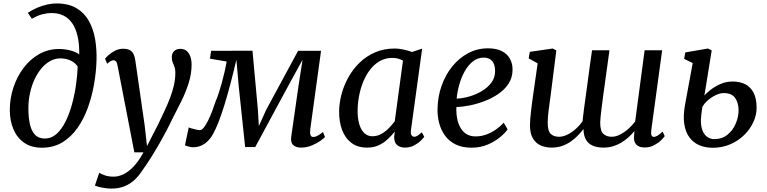

<svg xmlns="http://www.w3.org/2000/svg" viewBox="-20 -851 4474 1120"><path d="M223.8 10.7Q163.7 10.7 122.2 -17.5Q80.7 -45.8 58.9 -95.7Q37.2 -145.6 37.2 -209.9Q37.2 -276.4 58 -339.8Q78.8 -403.2 117 -454.2Q155.2 -505.2 208 -535.2Q260.9 -565.2 324.8 -565.2Q359.8 -565.2 393 -556.1Q426.2 -546.9 442.3 -533.2Q443 -594.8 432.5 -640.2Q421.9 -685.7 401.2 -715.6Q380.5 -745.5 350.3 -760.2Q320.1 -774.9 281 -774.9Q254.4 -774.9 226.4 -767.6Q198.4 -760.2 166 -741.5L142.2 -776.3Q168.5 -794 197.7 -806.1Q226.9 -818.2 255.3 -824.6Q283.8 -831 308.8 -831Q379.8 -831 426.2 -803.3Q472.5 -775.6 498.8 -728.2Q525.1 -680.8 535.1 -621.2Q545 -561.6 543 -497.7Q541 -431.3 528.8 -360.5Q516.5 -289.7 492.8 -223.6Q469.2 -157.5 432.1 -104.6Q394.9 -51.6 343.4 -20.4Q291.9 10.7 223.8 10.7ZM242 -42.9Q279.7 -42.9 309.6 -69.6Q339.5 -96.4 361.8 -141Q384.1 -185.6 399.4 -240.6Q414.7 -295.7 423 -353.4Q431.3 -411 433.2 -462.6Q420.7 -481.3 403.4 -491.8Q386.1 -502.3 367.6 -506.5Q349.2 -510.6 332.6 -510.6Q301.2 -510.6 273 -495.1Q244.9 -479.6 221.6 -451.9Q198.3 -424.2 181.3 -387.5Q164.3 -350.8 155 -307.9Q145.6 -264.9 145.6 -219.3Q145.6 -167.7 154.1 -128Q162.6 -88.2 183.7 -65.6Q204.7 -42.9 242 -42.9Z M665.8 -467.9Q662.3 -486.8 656.6 -493.1Q650.9 -499.5 642.7 -499.5Q634.2 -499.5 625.6 -494.5Q617 -489.5 605.4 -479L592.6 -508.3Q596.6 -514.3 611.7 -528.4Q626.9 -542.4 649.6 -554.5Q672.2 -566.6 698.4 -566.6Q723.1 -566.6 737.4 -558.5Q751.8 -550.4 759.1 -535.4Q766.3 -520.4 769.1 -499.6Q776 -452.5 782.8 -405.4Q789.7 -358.2 796.4 -311.1Q803 -264.1 809.8 -217Q816.7 -170 823.5 -123L837.5 1.2L902.9 -126.4Q921.6 -166 939.4 -203.7Q957.3 -241.5 971.5 -278.6Q985.8 -315.6 994.3 -352.7Q1002.8 -389.7 1002.8 -427.4Q1002.8 -448 997.7 -461.4Q992.5 -474.9 987.3 -487.1Q982.1 -499.4 982.1 -516.3Q982.1 -540.3 995.9 -553.1Q1009.6 -565.9 1032.6 -565.9Q1053.9 -565.9 1068.2 -554.2Q1082.6 -542.5 1090.1 -521.8Q1097.6 -501.1 1097.6 -474.3Q1097.6 -419.8 1080.1 -365.2Q1062.6 -310.6 1037 -259Q1011.3 -207.4 987.3 -161.3Q968.3 -121.4 948.4 -83.7Q928.5 -46 908.8 -11.8Q889.2 22.3 871.1 51.6Q853 80.9 837.4 104.3Q821.8 127.7 809.6 144Q790 174.8 764.5 198.6Q738.9 222.3 705.7 235.8Q672.4 249.2 628.6 249.2Q604.6 249.2 575.7 243.4Q546.8 237.5 533.6 231.7L558.8 156.6Q567.4 163.2 590 171.3Q612.5 179.5 643.8 179.5Q670.7 179.5 700.1 165.6Q729.4 151.8 759.3 120.5Q789.2 89.2 816.9 37.7H763.7Z M1734.4 10Q1707.5 10 1690.8 -4.5Q1674 -19 1678.9 -54L1722.1 -355.5L1744.9 -502.6L1665 -356.5L1468.7 7H1410L1372.2 -351.3L1359 -502.6Q1340.3 -422.9 1322.6 -356Q1304.8 -289 1288 -235.1Q1271.3 -181.1 1255.1 -139.9Q1238.9 -98.7 1223.4 -70.3Q1203.1 -33.2 1173.7 -12.6Q1144.4 8 1106.9 8Q1098.9 8 1088.5 5.9Q1078.1 3.8 1069.6 0.9Q1061 -2 1059 -4L1081 -108.1Q1084.2 -105.8 1097.4 -101.9Q1110.7 -98 1125.2 -95Q1139.7 -92 1146.1 -92Q1157.1 -92 1169.3 -107.4Q1181.5 -122.8 1193.8 -147.7Q1206.1 -172.6 1217.5 -202.2Q1228.9 -231.8 1237.9 -259.8Q1247.2 -281.4 1256.4 -309.5Q1265.6 -337.7 1274.3 -369.1Q1283 -400.5 1290.1 -432.1Q1297.2 -463.7 1302.4 -492.1L1204.6 -508.8L1211.7 -554.7L1452.8 -555L1484.5 -209.5L1489.9 -115.6L1532.3 -209.5L1718.9 -554.7H1852.8L1790 -98.2Q1788.9 -88.4 1788.9 -77.7Q1789 -67 1793.2 -59.6Q1797.3 -52.1 1807.6 -52.1Q1820.3 -52.1 1835.6 -61Q1850.9 -69.8 1864 -81.2L1875.7 -51.9Q1870.9 -45.6 1850.4 -30.6Q1830 -15.6 1799.7 -2.8Q1769.5 10 1734.4 10Z M2377.4 -93.6Q2374.2 -70.5 2381 -61.8Q2387.8 -53.1 2396.4 -53.1Q2405.5 -53.1 2415.6 -59.5Q2425.8 -65.9 2440.7 -79.2L2454.7 -53.3Q2450.6 -46.5 2435.4 -31.2Q2420.1 -15.9 2396.3 -3Q2372.4 10 2342.7 10Q2314.2 10 2296.5 -4.9Q2278.8 -19.8 2279.2 -53.6L2282.8 -83.6Q2265.2 -61.3 2242.5 -39.7Q2219.8 -18.1 2190 -4Q2160.2 10 2121.4 10Q2066.1 10 2029.9 -17.5Q1993.7 -45 1975.9 -92.2Q1958.2 -139.3 1958.2 -198Q1958.2 -247.6 1971.8 -299.8Q1985.5 -351.9 2012.1 -399.8Q2038.7 -447.6 2077.9 -485.7Q2117.2 -523.7 2168.6 -545.9Q2220.1 -568 2283.1 -568Q2306.3 -568 2334.3 -561.9Q2362.4 -555.9 2383.5 -547.7L2442.6 -567.3ZM2330.6 -497Q2317.3 -505.5 2301.5 -509.3Q2285.7 -513.2 2268.7 -513.2Q2228.4 -513.2 2196 -494.9Q2163.7 -476.7 2139.4 -445.3Q2115 -414 2098.8 -373.9Q2082.5 -333.8 2074.3 -289.9Q2066.1 -246 2066.1 -203.3Q2066.1 -155.4 2077 -122.5Q2087.9 -89.6 2107.1 -72.9Q2126.4 -56.2 2151.6 -56.2Q2181.8 -56.2 2206.3 -70.6Q2230.8 -85.1 2250.1 -105.4Q2269.3 -125.6 2282.7 -143.7Z M2941 -96.4Q2927.4 -76.3 2897.6 -51.2Q2867.9 -26.1 2825.3 -7.8Q2782.8 10.5 2730.4 10.5Q2676 10.5 2637.8 -8.5Q2599.6 -27.5 2576.1 -59.8Q2552.6 -92 2542.1 -131.9Q2531.6 -171.7 2532.2 -212.8Q2533 -285.4 2555.6 -349.7Q2578.2 -414 2617.9 -463.2Q2657.7 -512.5 2710.9 -540.8Q2764 -569.1 2826.3 -569.1Q2875.5 -569.1 2907.1 -553Q2938.7 -536.9 2954.1 -509.1Q2969.6 -481.3 2969.9 -446.8Q2970.4 -399.7 2947.2 -363.8Q2924 -328 2886 -302.4Q2848 -276.7 2803.7 -260.1Q2759.4 -243.6 2716.7 -235.4Q2674 -227.2 2642.5 -226.6Q2640.7 -194.9 2645.9 -164.5Q2651 -134.1 2664.2 -109.3Q2677.3 -84.6 2699.5 -70Q2721.7 -55.3 2754 -55.3Q2784.8 -55.3 2813.8 -65.2Q2842.8 -75.2 2869.3 -93.1Q2895.8 -111.1 2918.4 -135.3ZM2802.6 -515Q2765.8 -515 2737.6 -492.1Q2709.4 -469.2 2689.6 -432.8Q2669.8 -396.4 2658.4 -354.9Q2647 -313.4 2643.8 -275.8Q2678 -276.8 2717.1 -288Q2756.2 -299.2 2790.8 -319.7Q2825.3 -340.3 2846.9 -369.8Q2868.5 -399.3 2868.1 -437.6Q2867.6 -476.2 2850.2 -495.6Q2832.9 -515 2802.6 -515Z M3191.5 -290.1Q3189.2 -273 3186.3 -253Q3183.4 -233 3180.9 -212.4Q3178.4 -191.8 3176.6 -172.4Q3174.9 -153 3174.9 -136.6Q3174.9 -86.9 3192.6 -70.1Q3210.4 -53.2 3241 -53.2Q3265.7 -53.2 3291.5 -66.4Q3317.3 -79.5 3339.8 -100Q3362.3 -120.5 3377.8 -142.5Q3381.7 -179.3 3387.1 -219.5Q3392.5 -259.7 3398 -297.9Q3404.1 -342.2 3409.9 -386.5Q3415.6 -430.8 3421.6 -473.7Q3427.6 -516.7 3433.6 -557.8H3535.2Q3524.2 -478.5 3515.6 -415.9Q3507 -353.3 3500.4 -305.8Q3493.9 -258.3 3489.8 -224.6Q3485.6 -190.8 3483.4 -169.3Q3481.2 -147.8 3481.2 -136.6Q3481.2 -86.9 3499.6 -70.1Q3517.9 -53.2 3548.1 -53.2Q3572.7 -53.2 3598.1 -66.5Q3623.6 -79.8 3646.3 -100.2Q3669 -120.6 3685.1 -142.4L3740.3 -557.8H3842.5L3778.8 -89.5Q3776.5 -70 3780.9 -61.2Q3785.4 -52.5 3794 -52.5Q3803.9 -52.5 3815.3 -59.4Q3826.7 -66.4 3845.2 -83.4L3857.5 -56.9Q3853.3 -49.8 3837.4 -33.8Q3821.4 -17.8 3796.4 -4.3Q3771.4 9.3 3740.3 9.3Q3705.2 9.3 3689.8 -9.9Q3674.4 -29 3679 -61.5L3680.8 -86.3Q3666.5 -69.1 3648 -51.9Q3629.4 -34.6 3606.8 -20.7Q3584.2 -6.7 3557.8 1.6Q3531.5 10 3500.8 10Q3462.9 10 3437.1 -1.5Q3411.3 -12.9 3397.8 -36.7Q3384.4 -60.4 3383.8 -97.1H3382.5Q3367.9 -78 3349.4 -59Q3331 -40.1 3308.1 -24.4Q3285.2 -8.7 3257.9 0.6Q3230.6 10 3198.3 10Q3164.4 10 3135.6 -1.9Q3106.9 -13.8 3089.3 -42.3Q3071.7 -70.7 3071.4 -120.5Q3071.4 -137.6 3073.4 -160.4Q3075.4 -183.2 3078.3 -207.8Q3081.2 -232.5 3084.2 -255.1Q3087.2 -277.7 3089.6 -294.1L3116.3 -481.6L3063.9 -510.4L3070.5 -548.6L3204.3 -568L3225.2 -556.7Z M4137.1 11Q4094.3 11 4059.6 -3.8Q4024.9 -18.6 4002.1 -49Q3979.2 -79.4 3971.7 -126.5Q3964.2 -173.6 3975.7 -238L4020.7 -483.2L3970.9 -507.4L3977.5 -545.1L4109 -568L4131.7 -557.4L4089 -294Q4101.2 -308.2 4125.6 -327.4Q4150 -346.6 4182.8 -361Q4215.7 -375.5 4253.6 -375.5Q4295.5 -375.5 4326.9 -359.8Q4358.2 -344.1 4375.9 -310.2Q4393.5 -276.4 4393.5 -222Q4393.5 -179.8 4374.4 -138.3Q4355.4 -96.9 4320.8 -63.1Q4286.2 -29.3 4239.4 -9.1Q4192.6 11 4137.1 11ZM4146.5 -39.5Q4192.3 -39.5 4224 -65.5Q4255.6 -91.4 4272 -130.5Q4288.4 -169.7 4288.4 -208.2Q4288.4 -250.2 4268.5 -279.2Q4248.6 -308.1 4201.6 -308.1Q4181.1 -308.1 4156.6 -296.8Q4132.1 -285.5 4110.4 -267Q4088.8 -248.6 4077.1 -227.1Q4074 -208 4071.8 -189.7Q4069.6 -171.3 4068.6 -154Q4067.6 -116.3 4077.6 -90.6Q4087.6 -65 4105.7 -52.3Q4123.7 -39.5 4146.5 -39.5Z"/></svg>

Font: Merriweather 7pt Light
Style: Italic
Weight: 300
Italic angle: -7.8°
Designer: Eben Sorkin
Foundry: Eben Sorkin
Version: Version 2.200;gftools[0.9.31]